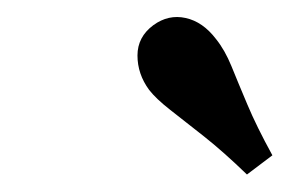

<svg xmlns="http://www.w3.org/2000/svg" viewBox="-20 -686 339 225"><path d="M269.4 -481.5Q241.9 -508.1 219 -526.2Q196 -544.4 179.4 -557.3Q162.9 -570.2 154.8 -580.6Q141.1 -599.2 141.1 -621Q141.1 -642.7 159.7 -656.5Q177.4 -669.4 197.6 -664.9Q217.7 -660.5 233.1 -640.3Q243.5 -627.4 251.2 -608.5Q258.9 -589.5 269.8 -563.7Q280.6 -537.9 299.2 -504Z"/></svg>

Font: Playfair 5pt SemiExpanded Light
Style: Italic
Weight: 300
Width: 6
Italic angle: -15.6°
Designer: Claus Eggers Sørensen
Foundry: Claus Eggers Sørensen
Version: Version 2.203